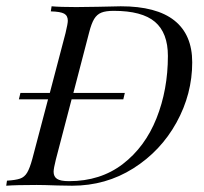

<svg xmlns="http://www.w3.org/2000/svg" viewBox="-44 -591 649 611"><path d="M567.7 -392.7Q567.7 -291.9 517.7 -201.2Q467.7 -110.5 380.2 -55.2Q292.7 0 185.5 0L138.7 -0.8Q93.5 -2.4 72.6 -2.4Q7.3 -2.4 -24.2 0L-21.8 -16.1Q5.6 -17.7 19.8 -22.6Q33.9 -27.4 42.3 -41.5Q50.8 -55.6 58.9 -85.5L108.9 -275H16.1L21 -295.2H114.5L164.5 -485.5Q171.8 -516.1 171.8 -525Q171.8 -541.1 160.1 -547.6Q148.4 -554 117.7 -554.8L120.2 -571Q147.6 -568.5 198.4 -568.5L266.9 -569.4Q321.8 -571 340.3 -571Q454 -571 510.9 -525.8Q567.7 -480.6 567.7 -392.7ZM490.3 -412.9Q490.3 -486.3 449.2 -521.4Q408.1 -556.5 317.7 -556.5Q292.7 -556.5 278.6 -550.8Q264.5 -545.2 255.6 -530.6Q246.8 -516.1 239.5 -487.1L189.5 -295.2H353.2L348.4 -275H183.9L133.9 -83.9Q126.6 -54.8 126.6 -44.4Q126.6 -29 137.5 -21.8Q148.4 -14.5 175.8 -14.5Q275.8 -14.5 346.8 -69Q417.7 -123.4 454 -214.5Q490.3 -305.6 490.3 -412.9Z"/></svg>

Font: Playfair Display SC
Style: Italic
Weight: 400
Italic angle: -14°
Designer: Claus Eggers Sørensen
Foundry: Claus Eggers Sørensen
Version: Version 1.202; ttfautohint (v1.6)